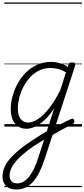

<svg xmlns="http://www.w3.org/2000/svg" viewBox="-35 -1015 677 1539"><path d="M379 20Q399 8 419 -3Q439 -14 459 -24.5Q479 -35 498 -44Q517 -53 535 -61Q546 -66 552.5 -61.5Q559 -57 560.5 -48Q562 -39 558.5 -30.5Q555 -22 546 -18Q525 -9 503.5 2Q482 13 459 25.5Q436 38 413.5 51Q391 64 368 78ZM95 504Q60 504 35 490.5Q10 477 -2.5 453.5Q-15 430 -15 400Q-15 362 1 325.5Q17 289 47.5 254Q78 219 120.5 184.5Q163 150 215 116Q236 102 257 88.5Q278 75 299 62Q320 49 340 37L400 -148Q361 -88 321 -51.5Q281 -15 244.5 1Q208 17 177 17Q138 17 109.5 -2Q81 -21 66 -57Q51 -93 51 -141Q51 -186 64 -237.5Q77 -289 103 -338.5Q129 -388 168 -429Q207 -470 259.5 -494.5Q312 -519 377 -519Q398 -519 421 -514.5Q444 -510 466.5 -501Q489 -492 508 -479L514 -496Q517 -507 523.5 -511Q530 -515 543 -515Q561 -515 566 -507.5Q571 -500 567 -488L323 260Q304 318 281.5 363.5Q259 409 231 440.5Q203 472 169.5 488Q136 504 95 504ZM103 455Q130 455 153.5 441Q177 427 198 401Q219 375 237 338Q255 301 270 254L319 103Q305 112 291 121Q277 130 262.5 139Q248 148 234 157Q188 189 152 219.5Q116 250 91.5 279Q67 308 54.5 336.5Q42 365 42 394Q42 412 48.5 425.5Q55 439 69 447Q83 455 103 455ZM191 -33Q228 -33 270 -61Q312 -89 357.5 -146Q403 -203 447 -290L494 -435Q458 -456 428 -463Q398 -470 371 -470Q319 -470 277 -449Q235 -428 203.5 -392.5Q172 -357 150.5 -314.5Q129 -272 118.5 -228Q108 -184 108 -146Q108 -111 117 -86Q126 -61 145 -47Q164 -33 191 -33ZM0 475H622V485H0ZM0 -20H622V0H0ZM0 -505H622V-500H0ZM0 -995H622V-985H0Z"/></svg>

Font: Playwrite SK Guides
Style: Regular
Weight: 400
Designer: Veronika Burian, José Scaglione
Foundry: TypeTogether
Version: Version 1.003